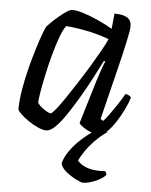

<svg xmlns="http://www.w3.org/2000/svg" viewBox="-51 -543 616 785"><g transform="rotate(5 257.0 -150.0)"><path d="M151 0Q136 0 116 -9Q96 -18 77 -31Q58 -44 45 -56.5Q32 -69 30 -75Q30 -112 37.5 -157Q45 -202 56.5 -247Q68 -292 80 -330.5Q92 -369 101.5 -394Q111 -419 114 -423Q120 -430 133 -442.5Q146 -455 162 -468.5Q178 -482 192 -491Q206 -500 214 -500Q232 -500 259.5 -491.5Q287 -483 319.5 -468.5Q352 -454 381 -437L387 -500Q423 -500 440 -489Q457 -478 457 -454Q457 -438 445.5 -385Q434 -332 413.5 -250.5Q393 -169 368 -66L379 -59Q389 -69 403.5 -89Q418 -109 433.5 -132.5Q449 -156 460 -176Q469 -176 475.5 -172Q482 -168 484 -164Q478 -143 464.5 -115Q451 -87 434 -61Q417 -35 399 -17.5Q381 0 366 0Q354 0 335.5 -7.5Q317 -15 302 -25Q287 -35 284 -42L337 -218Q343 -238 349 -255Q355 -272 359.5 -284.5Q364 -297 367 -301L361 -304Q344 -270 322.5 -229Q301 -188 277 -147.5Q253 -107 230.5 -73.5Q208 -40 187.5 -20Q167 0 151 0ZM163 -71Q167 -71 182 -89Q197 -107 217.5 -137.5Q238 -168 261.5 -204Q285 -240 307 -276.5Q329 -313 346.5 -344Q364 -375 372 -394Q329 -410 282.5 -419.5Q236 -429 195 -432Q184 -419 172 -387Q160 -355 148.5 -313.5Q137 -272 128 -230Q119 -188 113.5 -155.5Q108 -123 108 -110Q117 -96 136 -83.5Q155 -71 163 -71ZM319 200Q312 200 291.5 190Q271 180 250.5 164Q230 148 225 129Q231 104 249.5 77.5Q268 51 294 27Q320 3 347 -14L401 -15Q374 3 351 27Q328 51 312.5 74Q297 97 291 112Q310 133 339.5 140.5Q369 148 406 145Q408 149 410 152.5Q412 156 410 162Q394 178 366 189Q338 200 319 200Z"/></g></svg>

Font: Texturina Medium 12pt Light
Style: Italic
Weight: 300
Italic angle: -11°
Version: Version 1.002